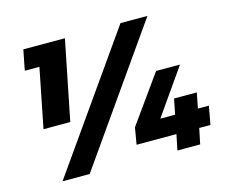

<svg xmlns="http://www.w3.org/2000/svg" viewBox="-99 -839 1166 977"><g transform="rotate(-15 484.5 -350.5)"><path d="M97 -700 76 -593H153L91 -281H232L316 -700ZM259 0 751 -701H609L116 0ZM935 -179H877L893 -260H773L757 -179H679L847 -419H721L543 -170L528 -82H738L721 0H841L858 -82H917Z"/></g></svg>

Font: Argentum Sans ExtraBold
Style: Italic
Weight: 800
Italic angle: -11.3°
Designer: Julieta Ulanovsky
Foundry: Julieta Ulanovsky
Version: Version 5.001;February 15, 2019;FontCreator 11.5.0.2425 64-b